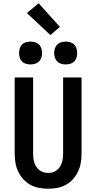

<svg xmlns="http://www.w3.org/2000/svg" viewBox="-20 -1145 590 1177"><path d="M275 12Q247 12 218.5 6.5Q190 1 165.5 -12.5Q141 -26 122 -47.5Q103 -69 91 -94.5Q79 -120 74.5 -148.5Q70 -177 70 -205V-670H183V-205Q183 -191 184.5 -176.5Q186 -162 190.5 -148.5Q195 -135 202.5 -123Q210 -111 221.5 -102Q233 -93 247 -89Q261 -85 275 -85Q289 -85 303 -89Q317 -93 328.5 -102Q340 -111 347.5 -123Q355 -135 359.5 -148.5Q364 -162 365.5 -176.5Q367 -191 367 -205V-670H480V-205Q480 -177 475.5 -148.5Q471 -120 459 -94.5Q447 -69 428 -47.5Q409 -26 384.5 -12.5Q360 1 331.5 6.5Q303 12 275 12ZM383 -750Q369 -750 355 -754Q341 -758 331 -768Q321 -778 316.5 -792Q312 -806 312 -820Q312 -834 316.5 -848Q321 -862 331 -872Q341 -882 355 -886Q369 -890 383 -890Q397 -890 411 -886Q425 -882 435 -872Q445 -862 449 -848Q453 -834 453 -820Q453 -806 449 -792Q445 -778 435 -768Q425 -758 411 -754Q397 -750 383 -750ZM167 -750Q153 -750 139 -754Q125 -758 115 -768Q105 -778 101 -792Q97 -806 97 -820Q97 -834 101 -848Q105 -862 115 -872Q125 -882 139 -886Q153 -890 167 -890Q181 -890 195 -886Q209 -882 219 -872Q229 -862 233.5 -848Q238 -834 238 -820Q238 -806 233.5 -792Q229 -778 219 -768Q209 -758 195 -754Q181 -750 167 -750ZM289 -930 145 -1065 217 -1125 347 -980Z"/></svg>

Font: Lode
Style: Bold
Weight: 700
Monospace: yes
Designer: Belleve Invis
Foundry: Belleve Invis
Version: Version 29.2.0; ttfautohint (v1.8.3)